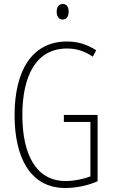

<svg xmlns="http://www.w3.org/2000/svg" viewBox="-20 -932 565 962"><path d="M295 -912C272 -912 264 -894 264 -873C264 -851 274 -834 294 -834C313 -834 324 -850 324 -874C324 -894 316 -912 295 -912ZM300 -356V-321H433V-48C398 -35 353 -25 309 -25C157 -25 92 -164 92 -355C92 -554 162 -689 316 -689C357 -689 400 -679 445 -648L462 -680C413 -712 366 -724 315 -724C138 -724 53 -574 53 -355C53 -144 131 10 307 10C358 10 418 -1 469 -24V-356Z"/></svg>

Font: Noto Sans Devanagari UI ExtraCondensed ExtraLight
Style: Regular
Weight: 200
Width: 2
Designer: Jelle Bosma - Monotype Design Team
Foundry: Monotype Imaging Inc.
Version: Version 2.004